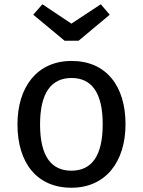

<svg xmlns="http://www.w3.org/2000/svg" viewBox="-20 -868 671 901"><path d="M453 -848 315 -757 179 -848 136 -799 283 -677H349L495 -799ZM316 -582C154 -582 62 -460 62 -284C62 -104 153 13 315 13C476 13 569 -109 569 -285C569 -465 478 -582 316 -582ZM316 -502C410 -502 462 -433 462 -285C462 -136 410 -67 315 -67C220 -67 168 -136 168 -284C168 -433 221 -502 316 -502Z"/></svg>

Font: Glow Sans SC Normal Medium
Style: Regular
Weight: 600
Designer: Ryoko NISHIZUKA (kana, bopomofo & ideographs); Paul D. Hunt (Latin, Greek & Cyrillic); Sandoll Communications, Soo-young
Version: Version 0.93